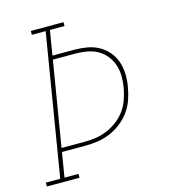

<svg xmlns="http://www.w3.org/2000/svg" viewBox="-109 -825 819 914"><g transform="rotate(-15 300.0 -367.5)"><path d="M9 0V-19H80L195 -716H127V-735H288V-716H216L196 -595H304Q336 -595 367 -589.5Q398 -584 424 -569.5Q450 -555 469.5 -532Q489 -509 498.5 -480.5Q508 -452 509 -420Q510 -388 504 -357Q499 -326 488.5 -296Q478 -266 459 -240Q440 -214 413.5 -193.5Q387 -173 357.5 -161Q328 -149 297.5 -144.5Q267 -140 236 -140H121L101 -19H170V0ZM124 -159H236Q264 -159 292.5 -163Q321 -167 348.5 -178.5Q376 -190 400.5 -208.5Q425 -227 442.5 -251.5Q460 -276 469.5 -304Q479 -332 484 -359Q489 -388 488.5 -417Q488 -446 479 -472Q470 -498 453 -519Q436 -540 412.5 -553Q389 -566 361 -571Q333 -576 304 -576H193Z"/></g></svg>

Font: Iosevka Etoile Thin Oblique
Style: Regular
Weight: 100
Italic angle: -9°
Designer: Belleve Invis
Foundry: Belleve Invis
Version: Version 15.5.2; ttfautohint (v1.8.4)